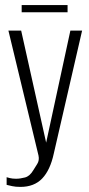

<svg xmlns="http://www.w3.org/2000/svg" viewBox="-20 -615 350 753"><path d="M60 118Q41 118 27.5 115Q14 112 6 110V80Q9 81 19 83.5Q29 86 43 86Q59 86 78 81Q97 76 111 52Q117 42 126 28Q135 14 131 -5L13 -495H63L162 -51H160L256 -495H302L191 -13Q177 52 145.5 85Q114 118 60 118ZM65 -567V-595H245V-567Z"/></svg>

Font: Alumni Sans Thin Light
Style: Regular
Weight: 300
Version: Version 1.018